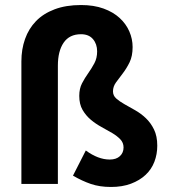

<svg xmlns="http://www.w3.org/2000/svg" viewBox="-20 -731 672 763"><path d="M421 12Q376 12 341 0Q306 -12 270 -33L321 -133Q370 -97 416 -97Q442 -97 456.5 -110.5Q471 -124 471 -145Q471 -164 458 -177.5Q445 -191 425.5 -202.5Q406 -214 383 -226.5Q360 -239 340.5 -255.5Q321 -272 308 -294.5Q295 -317 295 -350Q295 -379 306 -400Q317 -421 330.5 -440Q344 -459 355 -479.5Q366 -500 366 -527Q366 -556 349.5 -575.5Q333 -595 302 -595Q256 -595 233 -561.5Q210 -528 210 -470V0H65V-487Q65 -535 79.5 -576Q94 -617 123 -647Q152 -677 197 -694Q242 -711 302 -711Q353 -711 391.5 -697Q430 -683 455.5 -659.5Q481 -636 494 -606Q507 -576 507 -544Q507 -508 495 -483.5Q483 -459 468 -439.5Q453 -420 441 -403.5Q429 -387 429 -368Q429 -351 442 -339.5Q455 -328 474.5 -317Q494 -306 517 -293Q540 -280 559.5 -261.5Q579 -243 592 -216.5Q605 -190 605 -152Q605 -118 593.5 -88Q582 -58 558.5 -36Q535 -14 500.5 -1Q466 12 421 12Z"/></svg>

Font: hySource Sans Pro
Style: Bold
Weight: 700
Designer: Paul D. Hunt
Foundry: Adobe Systems Incorporated
Version: Version 2.021;PS 2.000;hotconv 1.0.86;makeotf.lib2.5.63406